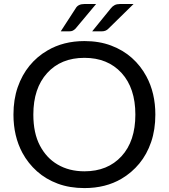

<svg xmlns="http://www.w3.org/2000/svg" viewBox="-20 -929 840 956"><path d="M400.5 7.5Q327 7.5 267.8 -14.5Q208.5 -36.5 164.2 -76Q120 -115.5 91.5 -168Q47 -251 47 -358.5Q47 -433.5 68.2 -494.8Q89.5 -556 127.2 -602Q165 -648 216 -677.5Q295.5 -724.5 400.5 -724.5Q474 -724.5 533.2 -702.2Q592.5 -680 636.8 -640.5Q681 -601 709 -548.5Q753.5 -466 753.5 -358.5Q753.5 -283 732.5 -221.8Q711.5 -160.5 673.8 -114.8Q636 -69 585 -39Q506 7.5 400.5 7.5ZM400.5 -76Q516 -76 585 -151Q654 -226 654 -358.5Q654 -490.5 585 -566Q516 -641 400.5 -641Q283.5 -641 214.8 -565.2Q146 -489.5 146 -358.5Q146 -266 178.8 -204Q211.5 -142 266.5 -110Q324 -76 400.5 -76ZM487 -773H439L531.5 -887Q540 -898 550.8 -903.5Q561.5 -909 577 -909H645L520 -786.5Q507.5 -773 487 -773ZM325 -773H282.5L356.5 -887Q368.5 -909 400 -909H458.5L356 -786.5Q349 -779.5 342 -776.2Q335 -773 325 -773Z"/></svg>

Font: Verano Sans
Style: Regular
Weight: 400
Designer: Lukasz Dziedzic with Adam Twardoch and Botio Nikoltchev
Foundry: tyPoland Lukasz Dziedzic
Version: Version 3.001;December 28, 2019;FontCreator 12.0.0.2547 64-b